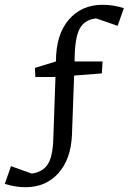

<svg xmlns="http://www.w3.org/2000/svg" viewBox="-32 -567 568 803"><path d="M116 -245 114 -283 202 -310Q202 -422 255.5 -484.5Q309 -547 397 -547Q441 -547 486 -533L460 -459L370 -490Q321 -485 300.5 -445.5Q280 -406 280 -310H397L394 -260L278 -251L269 -4Q265 98 212.5 157Q160 216 74 216Q32 216 -12 202L14 128L101 159Q148 152 168.5 119Q189 86 191 12L200 -245Z"/></svg>

Font: Galdeano
Style: Regular
Weight: 400
Designer: Dario Manuel Muhafara
Foundry: Dario Manuel Muhafara
Version: Version 1.001